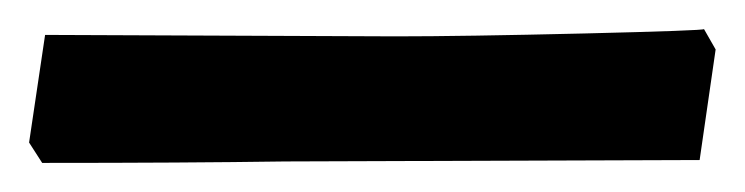

<svg xmlns="http://www.w3.org/2000/svg" viewBox="-29 66 512 132"><path d="M-9 164 2 90 243 91Q289 91 373 89Q455 87 455 86L463 100L452 176L167 177Q98 178 0 178Z"/></svg>

Font: Alegreya
Style: Bold
Weight: 700
Designer: Juan Pablo del Peral
Foundry: Huerta Tipografica
Version: Version 2.008; ttfautohint (v1.8)